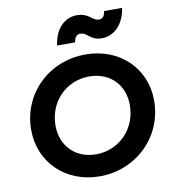

<svg xmlns="http://www.w3.org/2000/svg" viewBox="-105 -1101 1092 1205"><g transform="rotate(-10 441.0 -498.5)"><path d="M434 12C666 12 851 -166 851 -398C851 -604 694 -757 476 -757C242 -757 59 -580 59 -349C59 -142 217 12 434 12ZM214 -349C214 -505 331 -617 476 -617C604 -617 696 -528 696 -397C696 -241 579 -128 434 -128C306 -128 214 -218 214 -349ZM311 -843H426C430 -871 442 -891 467 -891C513 -891 521 -839 597 -839C668 -839 737 -893 754 -1005H639C635 -978 626 -958 598 -958C557 -958 543 -1009 466 -1009C396 -1009 327 -959 311 -843Z"/></g></svg>

Font: Mluvka ExtraBold
Style: Italic
Weight: 800
Italic angle: -8°
Designer: Modified by Jiří Krblich, Original typeface by Gumpita Rahayu
Foundry: Gumpita Rahayu & Jiří Krblich
Version: Version 2.000;Glyphs 3.1.1 (3134)